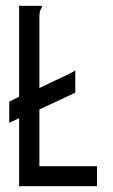

<svg xmlns="http://www.w3.org/2000/svg" viewBox="-20 -643 390 663"><path d="M46 0V-235L12 -219V-292L46 -309V-623H121Q125 -623 125 -621Q125 -617 121 -611Q117 -605 116 -589V-339L221 -389Q235 -396 240 -400V-323L116 -265V-69H315V0Z"/></svg>

Font: Inconsolata ExtraCondensed Medium
Style: Regular
Weight: 500
Width: 2
Monospace: yes
Designer: Raph Levien, Cyreal, Brenton Simpson
Foundry: Raph Levien, Cyreal, Google
Version: Version 3.001; ttfautohint (v1.8.2.53-6de2)